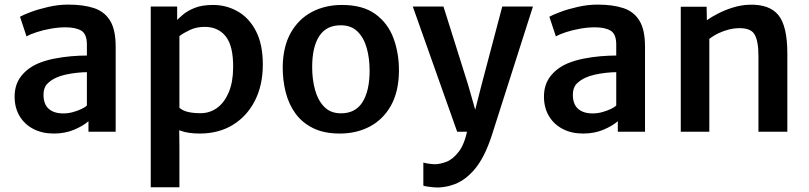

<svg xmlns="http://www.w3.org/2000/svg" viewBox="-20 -586 3600 854"><path d="M219 8Q168 8 128.8 -12.2Q89.5 -32.5 67.2 -69.5Q45 -106.5 45 -156.5Q45 -209.5 73.5 -246.5Q102 -283.5 150 -304Q182.5 -317.5 220.2 -325Q258 -332.5 296 -335.8Q334 -339 366.5 -339L391 -308L366.5 -265Q347.5 -265 321.8 -262.2Q296 -259.5 271.5 -254Q247 -248.5 230 -240.5Q206.5 -230 190 -213Q173.5 -196 173.5 -164.5Q173.5 -123 196.5 -102.2Q219.5 -81.5 262 -81.5Q284 -81.5 306 -87.8Q328 -94 344.5 -102.2Q361 -110.5 366.5 -117L390.5 -90L373.5 -47Q351.5 -27 310.8 -9.5Q270 8 219 8ZM494.5 0H373.5V-83H366.5V-387.5Q366.5 -434.5 341.8 -449.5Q317 -464.5 271.5 -464.5Q240 -464.5 206.2 -458.5Q172.5 -452.5 143.8 -443.2Q115 -434 98 -424L69 -511.5Q82.5 -519.5 116.2 -532.2Q150 -545 194.8 -555.2Q239.5 -565.5 283.5 -565.5Q351 -565.5 398 -550Q445 -534.5 469.8 -494Q494.5 -453.5 494.5 -378.5Z M650.5 247V-557H768V-489L778 -477V-51L777 -22.5L778 68V247ZM868.5 8Q817 8 783.2 -4.5Q749.5 -17 739.5 -25L778 -106.5Q793 -93.5 816.5 -88Q840 -82.5 872 -82.5Q913 -82.5 945.5 -106Q978 -129.5 997.2 -174.8Q1016.5 -220 1017 -285Q1018 -381.5 984.2 -424Q950.5 -466.5 890.5 -466.5Q854 -466.5 824.8 -452.8Q795.5 -439 778 -425.5L760 -489.5Q771.5 -501.5 791.8 -519.2Q812 -537 845 -550.5Q878 -564 928 -564Q987 -564 1037.5 -535.2Q1088 -506.5 1118.5 -447.8Q1149 -389 1149 -299Q1149 -207.5 1114 -138.5Q1079 -69.5 1016 -30.8Q953 8 868.5 8Z M1491 8Q1421.5 8 1372.8 -16Q1324 -40 1294 -81.5Q1264 -123 1250.5 -176.8Q1237 -230.5 1237.5 -290Q1239 -379.5 1273.5 -440.5Q1308 -501.5 1367.2 -532.8Q1426.5 -564 1501 -564Q1594.5 -564 1650.5 -522.8Q1706.5 -481.5 1731 -413.8Q1755.5 -346 1754.5 -267Q1753 -177.5 1718.8 -116.2Q1684.5 -55 1625.5 -23.5Q1566.5 8 1491 8ZM1494.5 -82Q1560 -81 1592 -131.2Q1624 -181.5 1624 -272Q1624 -327.5 1611 -373Q1598 -418.5 1570.2 -445.8Q1542.5 -473 1498 -473.5Q1432.5 -474.5 1400.5 -426.2Q1368.5 -378 1368.5 -287.5Q1368.5 -232 1381.5 -185.5Q1394.5 -139 1422.2 -110.8Q1450 -82.5 1494.5 -82Z M1863 239.5V137Q1871.5 140 1888.5 142.2Q1905.5 144.5 1914.5 144.5Q1936.5 144.5 1965.2 133.8Q1994 123 2020.2 89.2Q2046.5 55.5 2060.5 -14L2067.5 0H2013.5L1816 -557H1952.5L2062 -209L2108 -48H2081L2122 -209L2214 -557H2350.5L2167.5 16Q2135 116.5 2089.2 169.2Q2043.5 222 1989.5 237.5Q1977.5 242 1958.5 245Q1939.5 248 1926 248Q1918.5 248 1904.8 246.8Q1891 245.5 1878.5 243.5Q1866 241.5 1863 239.5Z M2573.5 8Q2522.5 8 2483.2 -12.2Q2444 -32.5 2421.8 -69.5Q2399.5 -106.5 2399.5 -156.5Q2399.5 -209.5 2428 -246.5Q2456.5 -283.5 2504.5 -304Q2537 -317.5 2574.8 -325Q2612.5 -332.5 2650.5 -335.8Q2688.5 -339 2721 -339L2745.5 -308L2721 -265Q2702 -265 2676.2 -262.2Q2650.5 -259.5 2626 -254Q2601.5 -248.5 2584.5 -240.5Q2561 -230 2544.5 -213Q2528 -196 2528 -164.5Q2528 -123 2551 -102.2Q2574 -81.5 2616.5 -81.5Q2638.5 -81.5 2660.5 -87.8Q2682.5 -94 2699 -102.2Q2715.5 -110.5 2721 -117L2745 -90L2728 -47Q2706 -27 2665.2 -9.5Q2624.5 8 2573.5 8ZM2849 0H2728V-83H2721V-387.5Q2721 -434.5 2696.2 -449.5Q2671.5 -464.5 2626 -464.5Q2594.5 -464.5 2560.8 -458.5Q2527 -452.5 2498.2 -443.2Q2469.5 -434 2452.5 -424L2423.5 -511.5Q2437 -519.5 2470.8 -532.2Q2504.5 -545 2549.2 -555.2Q2594 -565.5 2638 -565.5Q2705.5 -565.5 2752.5 -550Q2799.5 -534.5 2824.2 -494Q2849 -453.5 2849 -378.5Z M3008 0V-556H3123L3124 -496Q3144 -510.5 3174.8 -526.2Q3205.5 -542 3241.5 -553Q3277.5 -564 3314 -565Q3402.5 -567.5 3442.2 -518.8Q3482 -470 3482 -348V0H3353.5V-337Q3353.5 -405.5 3335.2 -434.5Q3317 -463.5 3259 -460.5Q3242.5 -460 3221 -454.5Q3199.5 -449 3177.2 -438.8Q3155 -428.5 3135 -413V0Z"/></svg>

Font: Merriweather Sans Medium
Style: Regular
Weight: 500
Designer: Eben Sorkin
Foundry: Eben Sorkin
Version: Version 2.001